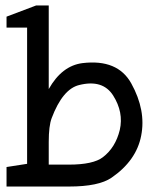

<svg xmlns="http://www.w3.org/2000/svg" viewBox="-20 -682 602 702"><path d="M231.4 -80.1Q321.3 -80.1 356.4 -107.4Q402.3 -142.6 418 -207Q432.6 -271.5 393.6 -333Q355.5 -392.6 269.5 -371.1Q209 -356.4 168.9 -250Q158.2 -221.7 158.2 -163.1V-80.1ZM232.4 0H3.9V-71.3L79.1 -83V-581.1H3.9V-621.1L112.3 -662.1H158.2V-356.4Q206.1 -441.4 281.2 -451.2Q410.2 -466.8 460 -377Q514.6 -278.3 496.1 -185.5Q478.5 -94.7 387.7 -32.2Q340.8 0 232.4 0Z"/></svg>

Font: Hopone
Style: Regular
Weight: 400
Foundry: SIL International (SIL)
Version: Version 1.00 September 3, 2015, initial release